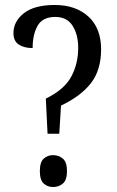

<svg xmlns="http://www.w3.org/2000/svg" viewBox="-20 -744 471 771"><path d="M164 -348Q238 -384 266 -436Q294 -488 294 -552Q294 -605 271.5 -640.5Q249 -676 202 -676Q151 -676 131 -640.5Q111 -605 111 -551Q77 -551 55.5 -565Q34 -579 34 -611Q34 -658 76 -691Q118 -724 200 -724Q284 -724 335 -677.5Q386 -631 386 -546Q386 -463 345.5 -410.5Q305 -358 225 -320L218 -207H171ZM193 7Q171 7 155.5 -7Q140 -21 140 -57Q140 -93 155.5 -107Q171 -121 193 -121Q216 -121 232.5 -107Q249 -93 249 -57Q249 -21 232.5 -7Q216 7 193 7Z"/></svg>

Font: Noto Serif Armenian Condensed
Style: Regular
Weight: 400
Width: 3
Designer: Monotype Design Team
Foundry: Monotype Imaging Inc.
Version: Version 2.008; ttfautohint (v1.8.4.7-5d5b)